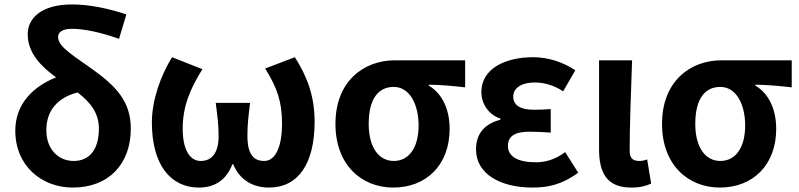

<svg xmlns="http://www.w3.org/2000/svg" viewBox="-20 -832 3604 866"><path d="M308 14C472 14 570 -94 570 -252C570 -376 501 -444 402 -516C317 -578 242 -619 242 -665C242 -686 260 -702 304 -702C361 -702 434 -686 517 -657L550 -767C469 -794 382 -812 305 -812C167 -812 105 -750 105 -678C105 -592 166 -532 233 -483C132 -443 49 -365 49 -243C49 -82 170 14 308 14ZM330 -415C386 -372 426 -324 426 -252C426 -155 382 -106 312 -106C246 -106 189 -156 189 -245C189 -336 243 -393 330 -415Z M877 14C943 14 999 -15 1028 -91H1032C1063 -15 1127 14 1193 14C1324 14 1399 -92 1399 -283C1399 -403 1363 -490 1310 -574L1176 -523C1232 -433 1252 -371 1252 -274C1252 -163 1219 -106 1172 -106C1125 -106 1096 -134 1096 -219C1096 -270 1100 -304 1108 -368H953C961 -304 966 -270 966 -219C966 -140 934 -106 885 -106C833 -106 804 -163 804 -251C804 -350 836 -429 893 -520L756 -574C704 -490 665 -379 665 -280C665 -88 750 14 877 14Z M1754 14C1901 14 2008 -86 2008 -251C2008 -341 1973 -411 1914 -446V-450C1973 -449 2016 -445 2078 -438V-560H1761C1623 -560 1493 -468 1493 -273C1493 -88 1611 14 1754 14ZM1756 -106C1688 -106 1643 -168 1643 -273C1643 -390 1689 -440 1756 -440C1828 -440 1868 -361 1868 -266C1868 -165 1824 -106 1756 -106Z M2382 14C2455 14 2517 -1 2588 -53L2529 -146C2484 -111 2436 -100 2397 -100C2316 -100 2271 -126 2271 -173C2271 -219 2303 -238 2370 -238C2400 -238 2431 -236 2464 -234V-340C2438 -338 2411 -337 2388 -337C2326 -337 2295 -358 2295 -396C2295 -437 2335 -460 2392 -460C2437 -460 2481 -446 2520 -420L2575 -515C2520 -552 2452 -574 2385 -574C2261 -574 2151 -524 2151 -416C2151 -369 2180 -316 2237 -297V-292C2172 -275 2127 -235 2127 -158C2127 -46 2239 14 2382 14Z M2827 14C2870 14 2895 6 2917 -4L2899 -113C2887 -108 2874 -106 2865 -106C2835 -106 2820 -117 2820 -153C2820 -258 2826 -423 2831 -560H2682V-159C2682 -54 2716 14 2827 14Z M3227 14C3374 14 3481 -86 3481 -251C3481 -341 3446 -411 3387 -446V-450C3446 -449 3489 -445 3551 -438V-560H3234C3096 -560 2966 -468 2966 -273C2966 -88 3084 14 3227 14ZM3229 -106C3161 -106 3116 -168 3116 -273C3116 -390 3162 -440 3229 -440C3301 -440 3341 -361 3341 -266C3341 -165 3297 -106 3229 -106Z"/></svg>

Font: Noto Sans CJK TC
Style: Bold
Weight: 700
Designer: Ryoko NISHIZUKA 西塚涼子 (kana, bopomofo & ideographs); Paul D. Hunt (Latin, Greek & Cyrillic); Sandoll Communications 산돌커뮤니
Foundry: Adobe
Version: Version 2.004;hotconv 1.0.118;makeotfexe 2.5.65603